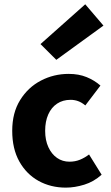

<svg xmlns="http://www.w3.org/2000/svg" viewBox="-20 -846 507 878"><path d="M281.2 12Q211.9 12 156.4 -18.7Q100.9 -49.5 68.4 -107.5Q35.9 -165.6 35.9 -247.9Q35.9 -330.4 72.1 -388.5Q108.2 -446.7 167 -477.4Q225.8 -508.1 294.4 -508.1Q340.2 -508.1 376.1 -493.4Q412 -478.7 439.3 -454.7L370.2 -363.9Q353.2 -377.8 337.1 -383.6Q321 -389.5 302.6 -389.5Q267.3 -389.5 241.1 -372.1Q214.9 -354.7 200.7 -322.8Q186.5 -290.8 186.5 -247.9Q186.5 -205 201.2 -173.1Q215.9 -141.2 240.8 -123.9Q265.7 -106.6 297.7 -106.6Q323.8 -106.6 345.9 -115.7Q367.9 -124.8 387.2 -139.6L444.7 -47.1Q409 -14.9 365.3 -1.5Q321.6 12 281.2 12ZM237.5 -572.4 165.2 -644.4 369.8 -826.4 453.1 -728.9Z"/></svg>

Font: Source Sans 3 Variable
Style: Regular
Weight: 200
Designer: Paul D. Hunt
Foundry: Adobe Systems Incorporated
Version: Version 3.026